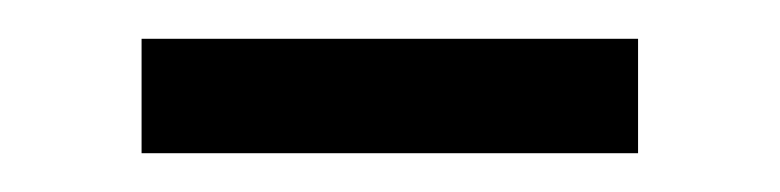

<svg xmlns="http://www.w3.org/2000/svg" viewBox="-20 -661 402 99"><path d="M309 -641V-582H53V-641Z"/></svg>

Font: Gemunu Libre
Style: Regular
Weight: 400
Designer: Puspanada Ekanayake, Sola Matas, Pathum Egodawatta, Kosala Senevirathne
Foundry: mooniak
Version: Version 1.100